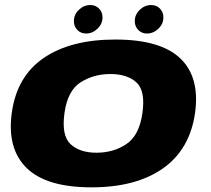

<svg xmlns="http://www.w3.org/2000/svg" viewBox="-20 -758 860 782"><path d="M353 5Q168.5 5 88.2 -74Q8 -153 28 -298.5Q48.5 -447.5 158.5 -522.2Q268.5 -597 449.5 -597Q633.5 -597 714 -520.5Q794.5 -444 774.5 -298.5Q753.5 -149.5 643.8 -72.2Q534 5 353 5ZM373 -136Q442 -136 494.5 -171Q547 -206 560 -297Q573 -388 535.8 -422.2Q498.5 -456.5 429.5 -456.5Q361 -456.5 308 -422.5Q255 -388.5 242.5 -297Q230 -206 267.2 -171Q304.5 -136 373 -136ZM579 -621.5Q557 -621.5 543 -636Q529 -650.5 529 -672Q529 -698.5 549.2 -718Q569.5 -737.5 595.5 -737.5Q617.5 -737.5 631.5 -723Q645.5 -708.5 645.5 -687Q645.5 -660.5 625 -641Q604.5 -621.5 579 -621.5ZM331 -621.5Q309 -621.5 295 -636Q281 -650.5 281 -672Q281 -698.5 301.2 -718Q321.5 -737.5 347.5 -737.5Q369.5 -737.5 383.5 -723Q397.5 -708.5 397.5 -687Q397.5 -660.5 377 -641Q356.5 -621.5 331 -621.5Z"/></svg>

Font: Anybody ExtraExpanded ExtraBold
Style: Italic
Weight: 800
Width: 8
Italic angle: -10°
Designer: Tyler Finck
Foundry: Etcetera Type Company
Version: Version 1.010; ttfautohint (v1.8.3) -l 8 -r 50 -G 200 -x 14 